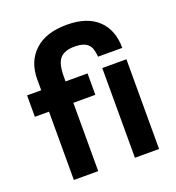

<svg xmlns="http://www.w3.org/2000/svg" viewBox="-129 -814 844 919"><g transform="rotate(-20 292.5 -355.0)"><path d="M19 -457H91V-513Q91 -603 148.5 -656.5Q206 -710 312 -710Q416 -710 470.5 -658Q525 -606 525 -515H402Q400 -535 395.5 -551Q391 -567 381 -577.5Q371 -588 354 -593.5Q337 -599 311 -599Q261 -599 238 -573.5Q215 -548 215 -482V-457H327V-348H215V0H91V-348H19ZM402 -457H525V0H402Z"/></g></svg>

Font: Tilda Sans Bold
Style: Regular
Weight: 700
Designer: ParaType Ltd
Foundry: ParaType Ltd
Version: Version 1.009